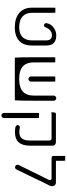

<svg xmlns="http://www.w3.org/2000/svg" viewBox="838 -1572 913 2628"><g transform="rotate(90 1294.0 -257.5)"><path d="M603 -238.3V-424.8Q603 -507.8 566.9 -539.6Q530.3 -571.8 460 -571.8Q427.2 -571.8 394 -557.1Q359.4 -541.5 333.5 -514.6Q307.1 -485.4 298.3 -447.3L297.4 -439.9Q296.4 -438 296.4 -435.5Q296.4 -421.4 305.7 -411.6Q314 -403.8 326.2 -403.8Q337.4 -403.8 345.7 -412.1Q350.6 -417 353.5 -424.8Q369.1 -466.3 397 -488.8Q424.8 -512.2 457 -512.2Q496.6 -512.2 515.1 -492.2Q532.7 -472.7 532.7 -430.7V-238.3Q532.7 -154.8 486.3 -109.4Q439.9 -64 352.5 -64Q251 -64 199.7 -115.7Q154.8 -160.2 154.8 -238.3V-537.1Q154.8 -551.3 152.8 -559.1H86.4Q84.5 -550.8 84.5 -537.1V-238.3Q84.5 -128.9 155.5 -66.7Q226.6 -4.4 352.5 -4.4Q479 -4.4 543.5 -68.8Q603 -128.4 603 -238.3Z M1052.2 -191.9Q1056.6 -190.9 1062.5 -190.9Q1075.7 -190.9 1085.9 -201.7Q1096.2 -211.9 1096.2 -226.6V-536.1Q1096.2 -550.3 1094.2 -558.1H1027.8Q1025.9 -549.8 1025.9 -536.1V-226.6Q1025.9 -212.4 1036.6 -201.7Q1043.9 -194.3 1052.2 -191.9ZM765.1 -558.1Q763.2 -551.8 763.2 -536.1V-263.7Q763.2 -44.4 768.6 -4.4H1352.5Q1357.9 -44.4 1357.9 -263.7V-536.1Q1357.9 -550.8 1347.2 -562Q1336.9 -571.8 1323.2 -571.8Q1315.9 -571.8 1311.5 -569.8Q1303.7 -566.4 1298.3 -561Q1287.6 -550.3 1287.6 -536.1V-263.7Q1287.6 -128.4 1187 -85.4Q1136.7 -64 1060.5 -64Q938 -64 882.8 -119.1Q833.5 -168.5 833.5 -263.7V-536.1Q833.5 -550.3 831.5 -558.1Z M1526.9 -334.5Q1524.9 -328.1 1524.9 -312.5V143.6Q1524.9 157.7 1535.6 168.5Q1546.4 179.2 1560.5 179.2Q1574.7 179.2 1585 168.5Q1595.2 158.2 1595.2 143.6V-312.5Q1595.2 -326.7 1593.3 -334.5ZM1517.1 -502Q1527.8 -507.3 1539.1 -507.3H1873Q1891.1 -507.3 1898.4 -494.6Q1902.8 -487.8 1902.8 -477.5V-208Q1902.8 -91.8 1825.2 -70.3Q1808.6 -65.9 1789.1 -65.9Q1758.8 -65.9 1726.1 -73.2Q1723.6 -73.7 1720.7 -73.7Q1710 -73.7 1700.9 -64.7Q1691.9 -55.7 1691.9 -44.4Q1691.9 -31.7 1700.7 -22.9Q1708 -15.6 1720.2 -12.7Q1750 -6.3 1789.1 -6.3Q1880.4 -6.3 1926.8 -56.9Q1973.1 -107.4 1973.1 -208V-524.4Q1973.1 -542.5 1959.2 -554.7Q1945.3 -566.9 1923.8 -566.9H1539.1Q1530.3 -566.9 1525.4 -562Q1517.1 -553.7 1517.1 -529.3Z M2115.7 -693.8Q2113.8 -687.5 2113.8 -671.9V-540Q2113.8 -521 2121.3 -514.2Q2128.9 -507.3 2148.4 -507.3H2418Q2431.6 -507.3 2438.2 -500.7Q2444.8 -494.1 2444.8 -484.4Q2444.8 -477.1 2440.9 -469.2L2238.8 -59.6Q2234.9 -45.9 2234.9 -42Q2234.9 -33.2 2239.7 -23.9Q2244.6 -15.6 2252.9 -11.5Q2261.2 -7.3 2269.8 -7.3Q2278.3 -7.3 2286.6 -12.7Q2294.9 -18.1 2299.3 -26.9L2519 -480.5Q2527.8 -496.6 2527.8 -515.6Q2527.8 -538.1 2512.2 -553.7Q2499 -566.9 2480.5 -566.9H2180.2V-671.9Q2180.2 -686 2178.2 -693.8Z"/></g></svg>

Font: YuPearl-ExtraLight
Style: ExtraLight
Weight: 200
Designer: Max Yao
Foundry: Max-Everyday
Version: Version 1.011; ttfautohint (v1.8.3)